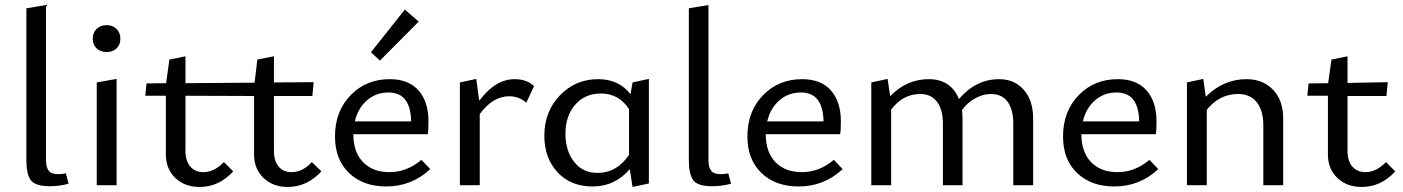

<svg xmlns="http://www.w3.org/2000/svg" viewBox="-20 -737 5582 764"><path d="M178 4Q120 4 102.5 -20Q85 -44 85 -99V-704L163 -717V-101Q163 -72 173.5 -58Q184 -44 211 -44Q224 -44 242 -47L253 -6Q217 4 178 4Z M405 -530Q380 -530 364.5 -544.5Q349 -559 349 -583Q349 -607 364.5 -622Q380 -637 405 -637Q428 -637 443.5 -622Q459 -607 459 -583Q459 -559 444 -544.5Q429 -530 405 -530ZM365 0V-409L444 -423V0Z M1221 -92 1259 -55Q1201 7 1125 7Q1066 7 1028.5 -29Q991 -65 991 -122V-355L718 -356V-136Q718 -96 737.5 -74Q757 -52 789 -52Q832 -52 871 -92L908 -55Q851 7 775 7Q715 7 677.5 -29Q640 -65 640 -122V-356H558L563 -405L641 -406L654 -500L718 -513V-406L993 -408L1004 -500L1070 -513V-409L1228 -410L1223 -355H1070V-136Q1070 -96 1089 -74Q1108 -52 1140 -52Q1184 -52 1221 -92Z M1646 -651 1492 -496 1456 -529 1591 -699ZM1657 -101 1692 -64Q1618 5 1517 5Q1425 5 1369 -48.5Q1313 -102 1313 -194Q1313 -294 1375 -358Q1437 -422 1531 -422Q1606 -422 1645.5 -377Q1685 -332 1685 -254Q1685 -219 1682 -203H1386Q1386 -132 1424.5 -92Q1463 -52 1530 -52Q1599 -52 1657 -101ZM1526 -369Q1476 -369 1440 -337.5Q1404 -306 1392 -254H1616Q1614 -369 1526 -369Z M2028 -422Q2077 -422 2105 -394L2074 -328Q2046 -354 2006 -354Q1941 -354 1889 -283V0H1810V-409L1875 -423L1887 -336Q1951 -422 2028 -422Z M2497 -409 2562 -423V-7L2497 7L2486 -64Q2427 5 2338 5Q2251 5 2198.5 -51.5Q2146 -108 2146 -197Q2146 -293 2208 -357.5Q2270 -422 2360 -422Q2443 -422 2489 -362ZM2357 -49Q2435 -49 2483 -121V-303Q2442 -365 2371 -365Q2308 -365 2269 -320.5Q2230 -276 2230 -205Q2230 -137 2264.5 -93Q2299 -49 2357 -49Z M2814 4Q2756 4 2738.5 -20Q2721 -44 2721 -99V-704L2799 -717V-101Q2799 -72 2809.5 -58Q2820 -44 2847 -44Q2860 -44 2878 -47L2889 -6Q2853 4 2814 4Z M3298 -101 3333 -64Q3259 5 3158 5Q3066 5 3010 -48.5Q2954 -102 2954 -194Q2954 -294 3016 -358Q3078 -422 3172 -422Q3247 -422 3286.5 -377Q3326 -332 3326 -254Q3326 -219 3323 -203H3027Q3027 -132 3065.5 -92Q3104 -52 3171 -52Q3240 -52 3298 -101ZM3167 -369Q3117 -369 3081 -337.5Q3045 -306 3033 -254H3257Q3255 -369 3167 -369Z M3956 -422Q4016 -422 4053.5 -380Q4091 -338 4091 -266V0H4012V-245Q4012 -301 3989.5 -332Q3967 -363 3923 -363Q3893 -363 3861.5 -346.5Q3830 -330 3808 -299Q3810 -279 3810 -266V0H3732V-245Q3732 -301 3708.5 -332Q3685 -363 3642 -363Q3573 -363 3526 -301V0H3447V-409L3512 -423L3522 -354Q3587 -422 3676 -422Q3763 -422 3796 -343Q3863 -422 3956 -422Z M4554 -101 4589 -64Q4515 5 4414 5Q4322 5 4266 -48.5Q4210 -102 4210 -194Q4210 -294 4272 -358Q4334 -422 4428 -422Q4503 -422 4542.5 -377Q4582 -332 4582 -254Q4582 -219 4579 -203H4283Q4283 -132 4321.5 -92Q4360 -52 4427 -52Q4496 -52 4554 -101ZM4423 -369Q4373 -369 4337 -337.5Q4301 -306 4289 -254H4513Q4511 -369 4423 -369Z M4940 -422Q5005 -422 5045.5 -380Q5086 -338 5086 -266V0H5007V-239Q5007 -297 4981 -330Q4955 -363 4907 -363Q4832 -363 4782 -300V0H4703V-409L4768 -423L4778 -352Q4848 -422 4940 -422Z M5495 -92 5532 -55Q5475 7 5399 7Q5339 7 5301.5 -29Q5264 -65 5264 -122V-356H5182L5187 -405L5265 -406L5278 -500L5342 -513V-407L5502 -410L5497 -355H5342V-136Q5342 -96 5361.5 -74Q5381 -52 5413 -52Q5456 -52 5495 -92Z"/></svg>

Font: EauTestInfant Medium
Style: Regular
Weight: 500
Designer: Christian Thalmann (Catharsis Fonts)
Version: Version 0.001;PS 000.001;hotconv 1.0.88;makeotf.lib2.5.64775